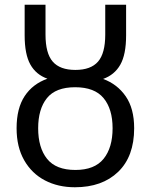

<svg xmlns="http://www.w3.org/2000/svg" viewBox="-20 -780 636 810"><path d="M296 10Q225 10 169.5 -19Q114 -48 82 -104Q50 -160 50 -239Q50 -323 84 -374.5Q118 -426 180 -448Q132 -465 108 -508Q84 -551 84 -631V-760H172V-634Q172 -555 202.5 -520Q233 -485 298 -485Q363 -485 393.5 -520Q424 -555 424 -634V-760H512V-631Q512 -550 487.5 -507Q463 -464 415 -447Q475 -425 510.5 -373.5Q546 -322 546 -239Q546 -120 478.5 -55Q411 10 296 10ZM298 -63Q379 -63 417 -110Q455 -157 455 -239Q455 -320 417 -366Q379 -412 297 -412Q215 -412 178 -366Q141 -320 141 -239Q141 -157 178.5 -110Q216 -63 298 -63Z"/></svg>

Font: Noto Sans IKEA
Style: Regular
Weight: 400
Designer: Monotype Design Team
Foundry: Monotype Imaging Inc.
Version: Version 2.001